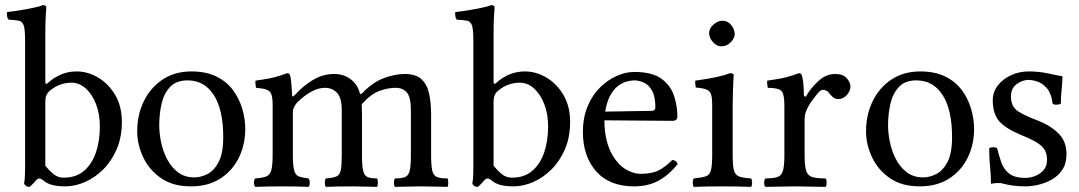

<svg xmlns="http://www.w3.org/2000/svg" viewBox="-20 -728 4213 750"><path d="M167 -404Q190 -425 218.5 -437Q247 -449 279 -449Q323 -449 363.5 -425Q404 -401 430 -357Q456 -313 456 -252Q456 -192 436 -145.5Q416 -99 383.5 -66.5Q351 -34 312 -17Q273 0 235 0Q208 0 186 -5Q164 -10 147 -25Q138 -31 134 -31Q128 -31 119 -22Q114 -15 107.5 -9Q101 -3 96 2Q87 2 82.5 -1Q78 -4 74 -10Q76 -21 77 -36.5Q78 -52 78 -81V-569Q78 -611 73 -627.5Q68 -644 54 -647Q40 -650 14 -651Q10 -654 8.5 -661Q7 -668 7 -674Q7 -679 8 -681Q28 -683 56 -687.5Q84 -692 110 -697.5Q136 -703 148 -708Q161 -708 161 -698Q161 -698 159 -670Q157 -642 157 -593V-409Q157 -395 167 -404ZM174 -373Q157 -359 157 -331V-81Q172 -62 189 -48Q206 -34 229 -34Q277 -34 308 -60.5Q339 -87 354.5 -132Q370 -177 370 -234Q370 -283 355 -321.5Q340 -360 315 -382.5Q290 -405 259 -405Q237 -405 215.5 -397.5Q194 -390 174 -373Z M938 -224Q938 -163 913 -112Q888 -61 840.5 -30.5Q793 0 726 0Q655 0 608.5 -32.5Q562 -65 539 -114.5Q516 -164 516 -215Q516 -280 542 -333Q568 -386 615.5 -417.5Q663 -449 728 -449Q785 -449 825.5 -429Q866 -409 890.5 -375.5Q915 -342 926.5 -302.5Q938 -263 938 -224ZM713 -414Q668 -414 644 -388Q620 -362 611 -322Q602 -282 602 -238Q602 -209 609 -174Q616 -139 632 -107.5Q648 -76 674.5 -55.5Q701 -35 740 -35Q764 -35 790 -48Q816 -61 834 -95Q852 -129 852 -192Q852 -300 815 -357Q778 -414 713 -414Z M1121 -358Q1121 -349 1125 -351.5Q1129 -354 1133 -358Q1164 -393 1203 -416Q1242 -439 1285 -439Q1324 -439 1351 -417.5Q1378 -396 1385 -365Q1387 -359 1390.5 -361Q1394 -363 1396 -365Q1435 -406 1478.5 -422.5Q1522 -439 1561 -439Q1605 -439 1627 -418Q1649 -397 1656.5 -361Q1664 -325 1664 -280V-122Q1664 -81 1668.5 -61.5Q1673 -42 1687 -36.5Q1701 -31 1728 -31Q1731 -27 1731 -14Q1731 -3 1728 2Q1707 2 1681 1Q1655 0 1625 0Q1595 0 1568.5 1Q1542 2 1523 2Q1519 -2 1519 -14Q1519 -27 1523 -31Q1549 -31 1562.5 -36.5Q1576 -42 1580.5 -61.5Q1585 -81 1585 -122V-298Q1585 -348 1569.5 -366.5Q1554 -385 1525 -385Q1496 -385 1462.5 -373Q1429 -361 1393 -321Q1393 -312 1393.5 -302Q1394 -292 1394 -281V-122Q1394 -81 1398.5 -61.5Q1403 -42 1415.5 -36.5Q1428 -31 1453 -31Q1456 -27 1456 -14Q1456 -3 1453 2Q1434 2 1409.5 1Q1385 0 1355 0Q1325 0 1298.5 0.5Q1272 1 1253 2Q1249 -2 1249 -14Q1249 -27 1253 -31Q1280 -33 1293.5 -38.5Q1307 -44 1311 -62.5Q1315 -81 1315 -122V-296Q1315 -346 1296.5 -365.5Q1278 -385 1249 -385Q1200 -385 1141 -328Q1135 -321 1129.5 -311.5Q1124 -302 1124 -286V-122Q1124 -81 1129 -62.5Q1134 -44 1147 -39Q1160 -34 1185 -31Q1190 -26 1190 -14Q1190 -3 1185 2Q1163 1 1139 0.5Q1115 0 1085 0Q1055 0 1027.5 0.5Q1000 1 977 2Q972 -3 972 -14Q972 -26 977 -31Q1005 -33 1019.5 -38.5Q1034 -44 1039.5 -62.5Q1045 -81 1045 -122V-317Q1045 -346 1040 -359.5Q1035 -373 1021 -378Q1007 -383 980 -385Q979 -390 978 -399.5Q977 -409 978 -413Q1030 -420 1055 -427Q1080 -434 1101 -442Q1107 -442 1109.5 -439.5Q1112 -437 1113 -434Q1116 -426 1118 -403Q1120 -380 1121 -358Z M1918 -404Q1941 -425 1969.5 -437Q1998 -449 2030 -449Q2074 -449 2114.5 -425Q2155 -401 2181 -357Q2207 -313 2207 -252Q2207 -192 2187 -145.5Q2167 -99 2134.5 -66.5Q2102 -34 2063 -17Q2024 0 1986 0Q1959 0 1937 -5Q1915 -10 1898 -25Q1889 -31 1885 -31Q1879 -31 1870 -22Q1865 -15 1858.5 -9Q1852 -3 1847 2Q1838 2 1833.5 -1Q1829 -4 1825 -10Q1827 -21 1828 -36.5Q1829 -52 1829 -81V-569Q1829 -611 1824 -627.5Q1819 -644 1805 -647Q1791 -650 1765 -651Q1761 -654 1759.5 -661Q1758 -668 1758 -674Q1758 -679 1759 -681Q1779 -683 1807 -687.5Q1835 -692 1861 -697.5Q1887 -703 1899 -708Q1912 -708 1912 -698Q1912 -698 1910 -670Q1908 -642 1908 -593V-409Q1908 -395 1918 -404ZM1925 -373Q1908 -359 1908 -331V-81Q1923 -62 1940 -48Q1957 -34 1980 -34Q2028 -34 2059 -60.5Q2090 -87 2105.5 -132Q2121 -177 2121 -234Q2121 -283 2106 -321.5Q2091 -360 2066 -382.5Q2041 -405 2010 -405Q1988 -405 1966.5 -397.5Q1945 -390 1925 -373Z M2457 0Q2360 0 2308.5 -59Q2257 -118 2257 -212Q2257 -269 2275.5 -313Q2294 -357 2324 -386.5Q2354 -416 2389 -431.5Q2424 -447 2457 -447Q2527 -447 2563 -421Q2599 -395 2612.5 -355Q2626 -315 2626 -273Q2626 -256 2607 -256L2341 -258Q2341 -215 2349.5 -180.5Q2358 -146 2373 -121Q2396 -83 2425.5 -66Q2455 -49 2482 -49Q2526 -49 2552 -62Q2578 -75 2606 -103Q2623 -102 2627 -87Q2597 -48 2555.5 -24Q2514 0 2457 0ZM2344 -292 2525 -295Q2540 -295 2540 -309Q2540 -351 2527 -374Q2514 -397 2495 -405.5Q2476 -414 2457 -414Q2448 -414 2432 -410.5Q2416 -407 2398.5 -395.5Q2381 -384 2366 -359Q2351 -334 2344 -292Z M2750 -599Q2750 -617 2767 -632Q2784 -647 2802 -647Q2823 -647 2836.5 -630Q2850 -613 2850 -595Q2850 -579 2834.5 -563Q2819 -547 2798 -547Q2780 -547 2765 -563.5Q2750 -580 2750 -599ZM2842 -122Q2842 -81 2847 -62.5Q2852 -44 2867.5 -38.5Q2883 -33 2914 -31Q2918 -25 2918 -14Q2918 -4 2914 2Q2889 1 2860.5 0.5Q2832 0 2802 0Q2772 0 2744 0.5Q2716 1 2690 2Q2686 -4 2686 -14Q2686 -25 2690 -31Q2721 -34 2736.5 -39Q2752 -44 2757 -62.5Q2762 -81 2762 -122V-317Q2762 -346 2757.5 -359.5Q2753 -373 2739 -378.5Q2725 -384 2698 -386Q2697 -391 2696 -400Q2695 -409 2696 -413Q2747 -420 2779 -427Q2811 -434 2832 -442Q2846 -442 2846 -435Q2846 -435 2845 -417Q2844 -399 2843 -372.5Q2842 -346 2842 -321Z M3120 -358Q3120 -354 3123.5 -351Q3127 -348 3131 -356Q3148 -385 3177.5 -412Q3207 -439 3242 -439Q3274 -439 3288 -422Q3302 -405 3302 -391Q3302 -372 3287.5 -356.5Q3273 -341 3255 -341Q3242 -341 3233 -349Q3224 -357 3219 -364Q3213 -372 3206.5 -374.5Q3200 -377 3193 -377Q3187 -377 3178.5 -368Q3170 -359 3161.5 -347.5Q3153 -336 3147 -328Q3138 -315 3130.5 -298Q3123 -281 3123 -261V-122Q3123 -81 3129 -61.5Q3135 -42 3152.5 -36.5Q3170 -31 3205 -31Q3209 -27 3209 -14Q3209 -2 3205 2Q3179 2 3146.5 1Q3114 0 3084 0Q3054 0 3025 1Q2996 2 2970 2Q2965 -3 2965 -14Q2965 -26 2970 -31Q3001 -31 3017 -36.5Q3033 -42 3038.5 -61.5Q3044 -81 3044 -122V-317Q3044 -361 3032 -373Q3020 -385 2979 -385Q2978 -390 2977 -399.5Q2976 -409 2977 -413Q3029 -420 3054 -427Q3079 -434 3100 -442Q3106 -442 3108.5 -439.5Q3111 -437 3112 -434Q3115 -426 3117.5 -407Q3120 -388 3120 -358Z M3785 -224Q3785 -163 3760 -112Q3735 -61 3687.5 -30.5Q3640 0 3573 0Q3502 0 3455.5 -32.5Q3409 -65 3386 -114.5Q3363 -164 3363 -215Q3363 -280 3389 -333Q3415 -386 3462.5 -417.5Q3510 -449 3575 -449Q3632 -449 3672.5 -429Q3713 -409 3737.5 -375.5Q3762 -342 3773.5 -302.5Q3785 -263 3785 -224ZM3560 -414Q3515 -414 3491 -388Q3467 -362 3458 -322Q3449 -282 3449 -238Q3449 -209 3456 -174Q3463 -139 3479 -107.5Q3495 -76 3521.5 -55.5Q3548 -35 3587 -35Q3611 -35 3637 -48Q3663 -61 3681 -95Q3699 -129 3699 -192Q3699 -300 3662 -357Q3625 -414 3560 -414Z M3844 -148Q3849 -153 3861 -153Q3869 -153 3875 -149Q3882 -121 3891 -94.5Q3900 -68 3921.5 -50.5Q3943 -33 3985 -33Q4004 -33 4023.5 -40.5Q4043 -48 4056.5 -63.5Q4070 -79 4070 -103Q4070 -125 4062 -140.5Q4054 -156 4032 -170Q4010 -184 3968 -201Q3910 -225 3884 -253.5Q3858 -282 3858 -337Q3858 -369 3878 -394.5Q3898 -420 3930 -434.5Q3962 -449 3999 -449Q4038 -449 4072.5 -441.5Q4107 -434 4130 -430Q4130 -405 4127 -378Q4124 -351 4124 -324Q4122 -321 4116.5 -320Q4111 -319 4106 -319Q4096 -319 4092 -323Q4086 -366 4067.5 -385.5Q4049 -405 4029.5 -410.5Q4010 -416 3999 -416Q3974 -416 3951.5 -399.5Q3929 -383 3929 -352Q3929 -311 3956.5 -293.5Q3984 -276 4029 -259Q4080 -240 4113 -208.5Q4146 -177 4146 -126Q4146 -89 4129.5 -64.5Q4113 -40 4087.5 -26Q4062 -12 4035 -6Q4008 0 3987 0Q3959 0 3937.5 -3Q3916 -6 3896 -11Q3891 -13 3886 -13Q3881 -13 3876 -13Q3866 -13 3851 -10Q3851 -42 3847.5 -76.5Q3844 -111 3844 -148Z"/></svg>

Font: Triodion
Style: Regular
Weight: 400
Version: Version 1.201; ttfautohint (v1.8.4.7-5d5b)